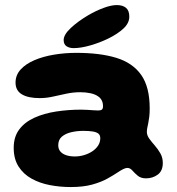

<svg xmlns="http://www.w3.org/2000/svg" viewBox="-20 -689 711 772"><path d="M264.1 63.1Q221.5 63.1 180.6 55.3Q139.6 47.5 106.8 29.2Q74 11 54.6 -19.4Q35.1 -49.9 35.1 -94.8Q35.1 -139.2 57.7 -168.9Q80.2 -198.6 118.8 -215.9Q157.4 -233.2 206.1 -240.7Q254.8 -248.1 307 -248.1Q320 -248.1 332.9 -247.2Q345.9 -246.4 356.9 -245.6Q368 -244.8 374.6 -244.8Q385.8 -244.8 390 -248.7Q394.2 -252.6 394.2 -261.6Q394.2 -271.1 391.9 -278.5Q389.5 -285.9 385 -291.8Q380.5 -297.8 374 -301.9Q362.1 -310.2 343.4 -314.2Q324.8 -318.2 302.8 -318.2Q274.8 -318.2 247.3 -312.4Q219.9 -306.6 193.1 -300.6Q166.4 -294.5 139.5 -294.5Q93.6 -294.5 68.1 -309.6Q42.5 -324.8 42.5 -356.9Q42.5 -387.1 63.1 -409.7Q83.6 -432.2 118.6 -447.1Q153.5 -462 197.2 -469.2Q241 -476.5 286.9 -476.5Q382.2 -476.5 447.9 -456.4Q513.6 -436.2 547.8 -387.7Q581.9 -339.1 581.9 -253.1Q581.9 -233.9 580.2 -219.5Q578.5 -205.1 576.2 -194.2Q573.9 -183.4 572.2 -175Q570.5 -166.6 570.5 -158.9Q570.5 -145 580.1 -131.6Q589.8 -118.1 602.6 -103.6Q615.4 -89 625 -72Q634.6 -55 634.6 -33.6Q634.6 -1.9 614.3 13.1Q594 28.1 567.2 28.1Q546.5 28.1 533.9 17.6Q521.4 7.1 512.3 -3.3Q503.2 -13.8 492.2 -13.8Q484.6 -13.8 474.9 -8.8Q465.1 -3.8 452.1 4.9Q436.4 15.5 411.7 29.2Q387 43 350.9 53.1Q314.9 63.1 264.1 63.1ZM280.9 -59.9Q299.5 -59.9 317.6 -65.2Q335.6 -70.5 350.6 -80.2Q365.5 -90 374.4 -103.5Q383.2 -117 383.2 -133.2Q383.2 -145.8 375.4 -151.9Q367.5 -158.1 352.2 -160.4Q337 -162.8 315 -162.8Q290.1 -162.8 266.9 -157.5Q243.8 -152.2 229 -139.8Q214.2 -127.2 214.2 -105.2Q214.2 -89.4 223.1 -79.4Q231.9 -69.5 246.9 -64.7Q261.9 -59.9 280.9 -59.9ZM276 -495.5Q259 -495.5 247.5 -503.1Q236 -510.6 236 -528.1Q236 -549.9 265.3 -577.1Q294.6 -604.2 336 -628.5Q365.8 -645.8 396.5 -657.2Q427.2 -668.6 449.5 -668.6Q473.5 -668.6 486.7 -657.5Q499.9 -646.4 499.9 -621.8Q499.9 -596 476.1 -574Q452.2 -552 415.1 -533.9Q380.5 -517.1 342.7 -506.3Q304.9 -495.5 276 -495.5Z"/></svg>

Font: Gluten Thin
Style: Regular
Weight: 100
Designer: Tyler Finck
Foundry: Etcetera Type Company
Version: Version 1.300